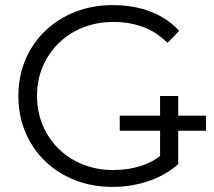

<svg xmlns="http://www.w3.org/2000/svg" viewBox="-20 -726 837 752"><path d="M421 6Q341 6 273.5 -20.5Q206 -47 156.5 -95Q107 -143 79.5 -208Q52 -273 52 -350Q52 -427 79.5 -492Q107 -557 157 -605Q207 -653 274.5 -679.5Q342 -706 422 -706Q502 -706 568.5 -681Q635 -656 682 -605L636 -558Q592 -602 539 -621Q486 -640 425 -640Q360 -640 305.5 -618.5Q251 -597 210.5 -557.5Q170 -518 147.5 -465.5Q125 -413 125 -350Q125 -288 147.5 -235Q170 -182 210.5 -142.5Q251 -103 305.5 -81.5Q360 -60 424 -60Q484 -60 537.5 -78Q591 -96 636 -139L678 -83Q628 -39 561 -16.5Q494 6 421 6ZM449 -214V-273H787V-214ZM678 -83 607 -92V-350H678Z"/></svg>

Font: Montserrat Thin
Style: Regular
Weight: 400
Version: Version 9.000